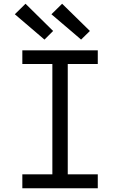

<svg xmlns="http://www.w3.org/2000/svg" viewBox="-20 -1003 640 1023"><path d="M99 0V-74H259V-662H99V-735H501V-662H341V-74H501V0ZM412 -792 389 -812 254 -927 311 -983 459 -838ZM217 -792 59 -927 116 -983 263 -838Z"/></svg>

Font: Iosevka SS04 Extended
Style: Regular
Weight: 400
Width: 7
Monospace: yes
Designer: Belleve Invis
Foundry: Belleve Invis
Version: Version 19.0.0; ttfautohint (v1.8.4)